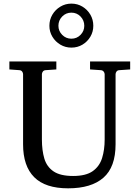

<svg xmlns="http://www.w3.org/2000/svg" viewBox="-20 -1004 752 1040"><path d="M685.1 -627.9 627 -624Q616.2 -623.5 611.1 -616.5Q606 -609.4 606 -602.1V-222.2Q606 -99.1 540.3 -41.5Q474.6 16.1 349.1 16.1Q225.6 16.1 165.3 -44.2Q105 -104.5 105 -222.2V-602.1Q105 -609.4 99.9 -616.5Q94.7 -623.5 84 -624L30.8 -627.9V-670.9H285.2V-627.9L228 -624Q217.3 -623.5 212.2 -616.5Q207 -609.4 207 -602.1V-248Q207 -189.5 220.2 -145Q233.4 -100.6 270 -75.7Q306.6 -50.8 376 -50.8Q445.3 -50.8 482.2 -76.9Q519 -103 533 -147.9Q546.9 -192.9 546.9 -248V-602.1Q546.9 -609.4 541.3 -616.5Q535.6 -623.5 524.9 -624L467.8 -627.9V-670.9H685.1ZM485.4 -864.3Q485.4 -832 469.5 -805.2Q453.6 -778.3 426.8 -762.2Q399.9 -746.1 366.7 -746.1Q334 -746.1 306.9 -762.2Q279.8 -778.3 263.7 -805.2Q247.6 -832 247.6 -864.3Q247.6 -897.5 263.7 -924.6Q279.8 -951.7 306.9 -968Q334 -984.4 366.7 -984.4Q399.9 -984.4 426.8 -968Q453.6 -951.7 469.5 -924.6Q485.4 -897.5 485.4 -864.3ZM436.5 -864.3Q436.5 -893.6 416.3 -914.6Q396 -935.5 366.7 -935.5Q337.4 -935.5 316.9 -914.6Q296.4 -893.6 296.4 -864.3Q296.4 -835.9 316.9 -815.2Q337.4 -794.4 366.7 -794.4Q396 -794.4 416.3 -815.2Q436.5 -835.9 436.5 -864.3Z"/></svg>

Font: Charis
Style: Regular
Weight: 400
Designer: Walt Agee, Miriam Martin, Annie Olsen, Victor Gaultney, Lorna Priest, Alan Ward, Bob Hallissy, Martin Hosken, Sharon Cor
Foundry: SIL Global
Version: Version 7.000